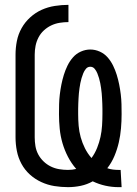

<svg xmlns="http://www.w3.org/2000/svg" viewBox="-20 -763 565 791"><path d="M468 8Q441 8 414 2Q387 -4 362 -16Q339 -3 313 2.5Q287 8 260 8Q232 8 204 3.5Q176 -1 150 -13Q124 -25 103 -44Q82 -63 68.5 -88Q55 -113 49.5 -141Q44 -169 44 -197V-538Q44 -566 49.5 -594Q55 -622 69 -647Q83 -672 104.5 -691.5Q126 -711 151.5 -722.5Q177 -734 205.5 -738.5Q234 -743 262 -743V-672Q244 -672 225.5 -669Q207 -666 190.5 -658Q174 -650 160.5 -637.5Q147 -625 138.5 -608.5Q130 -592 126.5 -574Q123 -556 123 -538V-197Q123 -179 126 -161Q129 -143 137.5 -127Q146 -111 159.5 -98Q173 -85 189.5 -77Q206 -69 224 -66Q242 -63 260 -63Q269 -63 277.5 -64Q286 -65 294 -67Q274 -90 260 -117Q246 -144 237.5 -173Q229 -202 226 -232.5Q223 -263 223 -293Q223 -314 223.5 -334Q224 -354 226.5 -374.5Q229 -395 233 -415Q237 -435 243 -454.5Q249 -474 258 -492.5Q267 -511 280.5 -526.5Q294 -542 313 -550.5Q332 -559 352 -559Q372 -559 391 -550.5Q410 -542 423.5 -526.5Q437 -511 446 -492.5Q455 -474 461 -454.5Q467 -435 471 -415Q475 -395 477.5 -374.5Q480 -354 480.5 -334Q481 -314 481 -293Q481 -264 478.5 -234.5Q476 -205 469.5 -176.5Q463 -148 451.5 -120.5Q440 -93 422 -70Q433 -66 445 -64.5Q457 -63 469 -63H477L481 8ZM357 -112Q371 -131 380 -153.5Q389 -176 394 -199Q399 -222 400.5 -246Q402 -270 402 -293Q402 -304 402 -314.5Q402 -325 401.5 -335.5Q401 -346 400.5 -357Q400 -368 399 -378.5Q398 -389 396.5 -399.5Q395 -410 393 -420.5Q391 -431 388 -441Q385 -451 381 -461Q377 -471 370 -479.5Q363 -488 352 -488Q341 -488 334 -479.5Q327 -471 323 -461Q319 -451 316 -441Q313 -431 311 -420.5Q309 -410 307.5 -399.5Q306 -389 305 -378.5Q304 -368 303.5 -357Q303 -346 302.5 -335.5Q302 -325 302 -314.5Q302 -304 302 -293Q302 -269 304 -245Q306 -221 312.5 -197.5Q319 -174 330 -152Q341 -130 357 -112Z"/></svg>

Font: Iosevka Pride
Style: Regular
Weight: 400
Monospace: yes
Designer: Belleve Invis
Foundry: Belleve Invis
Version: Version 30.3.1; ttfautohint (v1.8.4)